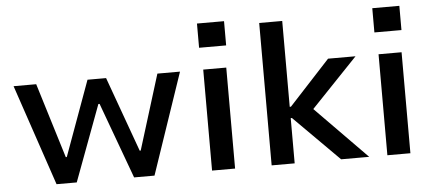

<svg xmlns="http://www.w3.org/2000/svg" viewBox="-50 -838 2136 947"><g transform="rotate(-5 1018.5 -364.5)"><path d="M194 0 25 -500H137L251 -129H256L391 -500H483L617 -129H622L737 -500H849L679 0H578L440 -376H434L294 0Z M953 -609V-729H1087V-609ZM964 0V-500H1078V0Z M1259 0V-705H1373V-280H1379L1582 -500H1718L1466 -236L1470 -277L1742 0H1603L1379 -224H1373V0Z M1821 -609V-729H1955V-609ZM1832 0V-500H1946V0Z"/></g></svg>

Font: Nunito Sans 6pt SemiBold
Style: Regular
Weight: 600
Version: Version 3.101;gftools[0.9.27]